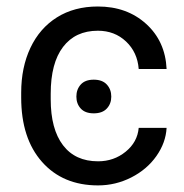

<svg xmlns="http://www.w3.org/2000/svg" viewBox="-20 -558 563 588"><path d="M213.9 -262.2Q213.9 -284.2 227.3 -299.1Q240.7 -314 267.1 -314Q293.5 -314 307.1 -299.1Q320.8 -284.2 320.8 -262.2Q320.8 -240.2 307.1 -225.6Q293.5 -210.9 267.1 -210.9Q240.7 -210.9 227.3 -225.6Q213.9 -240.2 213.9 -262.2ZM280.3 9.8Q172.4 9.8 108.6 -62.3Q44.9 -134.3 44.9 -259.3V-274.4Q44.9 -351.6 73.2 -411.6Q101.6 -471.7 154.5 -504.9Q207.5 -538.1 279.8 -538.1Q368.7 -538.1 427.5 -484.9Q486.3 -431.6 490.2 -346.7H404.8Q400.9 -397.9 366 -430.9Q331.1 -463.9 279.8 -463.9Q210.9 -463.9 173.1 -414.3Q135.3 -364.7 135.3 -271V-253.9Q135.3 -162.6 172.9 -113.3Q210.4 -64 280.3 -64Q328.6 -64 364.7 -93.3Q400.9 -122.6 404.8 -166.5H490.2Q487.8 -121.1 459 -80.1Q430.2 -39.1 382.1 -14.6Q334 9.8 280.3 9.8Z"/></svg>

Font: Roboto
Style: Regular
Weight: 400
Designer: Google
Version: Version 2.134; 2016; ttfautohint (v1.6)